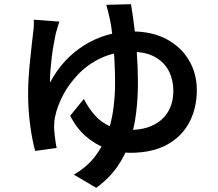

<svg xmlns="http://www.w3.org/2000/svg" viewBox="-20 -823 1040 916"><path d="M263 -720Q258 -705 254 -690.5Q250 -676 246 -663Q242 -643 236.5 -613.5Q231 -584 227 -551Q223 -518 220.5 -486.5Q218 -455 219 -429Q249 -487 291 -532Q333 -577 384 -608.5Q435 -640 492.5 -656.5Q550 -673 610 -673Q706 -673 775 -636Q844 -599 881.5 -535.5Q919 -472 919 -393Q919 -308 883.5 -240Q848 -172 777.5 -133Q707 -94 601 -94Q542 -94 487 -114.5Q432 -135 387.5 -174.5Q343 -214 315 -271L380 -351Q403 -306 433 -272.5Q463 -239 503.5 -221Q544 -203 598 -203Q664 -203 711 -226Q758 -249 782.5 -291Q807 -333 807 -390Q807 -441 786 -483Q765 -525 720.5 -550.5Q676 -576 605 -576Q526 -576 463 -546.5Q400 -517 354.5 -470Q309 -423 281 -369.5Q253 -316 243 -267Q240 -253 239 -240.5Q238 -228 238 -214Q238 -205 240 -187Q242 -169 244.5 -150Q247 -131 250 -117L148 -103Q133 -155 123.5 -229Q114 -303 114 -376Q114 -417 117 -460.5Q120 -504 124.5 -544.5Q129 -585 132.5 -619Q136 -653 139 -674Q141 -689 141.5 -704Q142 -719 141 -729ZM605 -803Q611 -767 619 -707.5Q627 -648 632.5 -575.5Q638 -503 638 -427Q638 -355 629.5 -285Q621 -215 600 -149.5Q579 -84 539.5 -27.5Q500 29 439 73L332 10Q392 -24 430.5 -73Q469 -122 490.5 -180Q512 -238 520.5 -301.5Q529 -365 529 -427Q529 -488 525.5 -545.5Q522 -603 516.5 -652Q511 -701 504 -732Q500 -750 495.5 -769Q491 -788 487 -800Z"/></svg>

Font: Noto Sans HK SemiBold
Style: Regular
Weight: 600
Version: Version 2.004-H2;hotconv 1.0.118;makeotfexe 2.5.65603